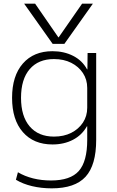

<svg xmlns="http://www.w3.org/2000/svg" viewBox="-20 -810 638 1050"><path d="M112 -790H172L299 -606H301L429 -790H488L332 -570H268ZM263 220Q206 220 155.5 208Q105 196 67 173L78 132Q115 154 161 165.5Q207 177 259 177Q365 177 411 125Q457 73 457 -45V-119H455Q428 -71 379 -45.5Q330 -20 267 -20Q164 -20 105 -87.5Q46 -155 46 -275Q46 -395 105 -462.5Q164 -530 267 -530Q330 -530 380 -504.5Q430 -479 456 -431H458L459 -520H506V-45Q506 93 448 156.5Q390 220 263 220ZM275 -63Q329 -63 369.5 -83.5Q410 -104 433.5 -139.5Q457 -175 457 -221V-329Q457 -375 433.5 -410.5Q410 -446 369.5 -466.5Q329 -487 275 -487Q190 -487 142.5 -432Q95 -377 95 -275Q95 -174 142.5 -118.5Q190 -63 275 -63Z"/></svg>

Font: M PLUS 1 Light
Style: Regular
Weight: 300
Designer: Coji Morishita
Foundry: UNDERFOREST DESIGN
Version: Version 1.001